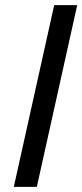

<svg xmlns="http://www.w3.org/2000/svg" viewBox="-20 -731 322 751"><path d="M34 0 192 -711H282L124 0Z"/></svg>

Font: EauTestInfant Semibold
Style: Italic
Weight: 600
Italic angle: -12°
Designer: Christian Thalmann (Catharsis Fonts)
Version: Version 0.001;PS 000.001;hotconv 1.0.88;makeotf.lib2.5.64775